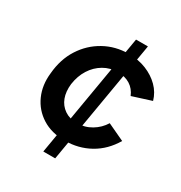

<svg xmlns="http://www.w3.org/2000/svg" viewBox="-165 -819 884 938"><g transform="rotate(30 277.0 -350.0)"><path d="M213 0 332 -700H399L280 0ZM277 -98Q202 -98 149 -131.5Q96 -165 70.5 -222Q45 -279 53 -349Q60 -431 99 -492Q138 -553 200 -587.5Q262 -622 336 -622Q391 -622 435.5 -604Q480 -586 511 -555Q542 -524 554 -482L447 -448Q433 -482 404.5 -500Q376 -518 335 -518Q292 -518 256 -497Q220 -476 196.5 -439Q173 -402 166 -353Q161 -309 173.5 -275.5Q186 -242 215 -222Q244 -202 285 -202Q329 -202 366 -224Q403 -246 425 -282L521 -237Q481 -169 417.5 -133.5Q354 -98 277 -98Z"/></g></svg>

Font: Figtree SemiBold
Style: Italic
Weight: 600
Italic angle: -9.5°
Foundry: Erik Kennedy
Version: Version 2.001;gftools[0.9.30]